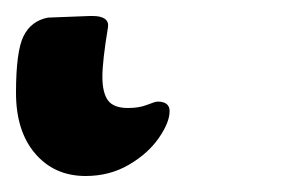

<svg xmlns="http://www.w3.org/2000/svg" viewBox="-116 26 382 240"><path d="M0 46ZM-96 142Q-96 90 -86.5 71Q-77 52 -56 48L-4 46H0Q10 46 15 49.5Q20 53 19 60Q12 102 12 122Q12 142 19 151.5Q26 161 44 161Q58 161 68 157Q78 153 81 153Q96 153 96 165Q96 179 82.5 198.5Q69 218 45 232Q21 246 -9 246Q-48 246 -72 218Q-96 190 -96 142Z"/></svg>

Font: EB Garamond
Style: Bold
Weight: 700
Designer: Georg Duffner and Octavio Pardo
Foundry: Georg Duffner
Version: Version 1.000; ttfautohint (v1.6)